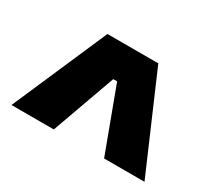

<svg xmlns="http://www.w3.org/2000/svg" viewBox="-80 -786 664 605"><g transform="rotate(30 252.0 -483.5)"><path d="M10 -311 160 -656H345L494 -311H347L261 -542H247L164 -311Z"/></g></svg>

Font: Bricolage Grotesque 24pt SemiCondensed
Style: Bold
Weight: 700
Width: 4
Designer: Mathieu Triay
Foundry: Atelier Triay
Version: Version 1.001;gftools[0.9.33.dev8+g029e19f]